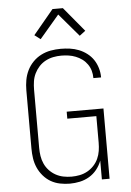

<svg xmlns="http://www.w3.org/2000/svg" viewBox="-63 -1013 726 1067"><g transform="rotate(-5 300.0 -479.5)"><path d="M283 8Q256 8 228.5 2.5Q201 -3 177.5 -16.5Q154 -30 135.5 -51.5Q117 -73 106 -98Q95 -123 91 -150Q87 -177 87 -205V-530Q87 -559 92 -587Q97 -615 109.5 -640.5Q122 -666 142 -686.5Q162 -707 187.5 -720Q213 -733 241 -738Q269 -743 297 -743Q323 -743 348.5 -739.5Q374 -736 398 -726.5Q422 -717 443 -701Q464 -685 478 -664Q492 -643 499.5 -617.5Q507 -592 507 -567V-565H464V-566Q464 -587 458.5 -606.5Q453 -626 441 -643Q429 -660 412.5 -672Q396 -684 377 -691.5Q358 -699 338 -702Q318 -705 297 -705Q274 -705 251.5 -700.5Q229 -696 208.5 -685Q188 -674 172.5 -657Q157 -640 147 -619.5Q137 -599 133.5 -576Q130 -553 130 -530V-205Q130 -182 133.5 -159.5Q137 -137 146.5 -116Q156 -95 172 -78Q188 -61 208 -50Q228 -39 250.5 -34.5Q273 -30 296 -30Q319 -30 341.5 -34.5Q364 -39 384 -50Q404 -61 420 -78Q436 -95 445.5 -116Q455 -137 458.5 -159.5Q462 -182 462 -205V-353H300V-392H505V0H462V-105Q452 -78 434 -55.5Q416 -33 391.5 -18.5Q367 -4 339 2Q311 8 283 8ZM191 -806 158 -831 271 -967H329L442 -831L409 -806L300 -934Z"/></g></svg>

Font: Iosevka Aile Extralight
Style: Regular
Weight: 200
Designer: Belleve Invis
Foundry: Belleve Invis
Version: Version 31.1.0; ttfautohint (v1.8.4)